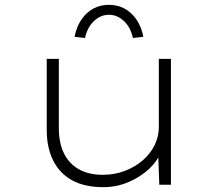

<svg xmlns="http://www.w3.org/2000/svg" viewBox="-20 -763 897 793"><path d="M407 10Q329 10 277.5 -18.5Q226 -47 199.5 -100.5Q173 -154 173 -226V-520H223V-235Q223 -172 244.5 -129Q266 -86 306.5 -63.5Q347 -41 404 -41Q454 -41 496.5 -57.5Q539 -74 570.5 -101.5Q602 -129 619 -164.5Q636 -200 636 -238V-520H686V0H638L633 -132L642 -133Q632 -100 597.5 -67Q563 -34 513 -12Q463 10 407 10ZM331 -606 288 -611Q300 -672 338 -707.5Q376 -743 430 -743Q484 -743 522 -707.5Q560 -672 572 -611L529 -606Q519 -651 491.5 -676.5Q464 -702 430 -702Q396 -702 368.5 -676.5Q341 -651 331 -606Z"/></svg>

Font: Lexend Tera ExtraLight
Style: Regular
Weight: 250
Designer: Bonnie Shaver-Troup, Thomas Jockin
Foundry: Lexend
Version: Version 1.007